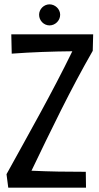

<svg xmlns="http://www.w3.org/2000/svg" viewBox="-20 -864 457 884"><path d="M32 -706 34 -617C128 -624 221 -627 313 -628C220 -437 113 -249 10 -62L18 0H376L375 -73C288 -73 211 -74 125 -78C215 -265 303 -449 407 -630L409 -706ZM257 -796C257 -822 234 -844 208 -844C182 -844 160 -822 160 -796C160 -769 182 -747 208 -747C234 -747 257 -769 257 -796Z"/></svg>

Font: Englebert
Style: Regular
Weight: 400
Designer: Astigmatic (AOETI)
Foundry: Astigmatic (AOETI)
Version: Version 1.000